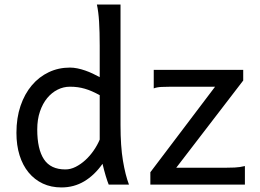

<svg xmlns="http://www.w3.org/2000/svg" viewBox="-20 -801 1129 833"><path d="M412.6 -388.2Q394.5 -397.9 378.9 -404.8Q363.3 -411.6 348.1 -416Q333 -420.4 317.4 -422.6Q301.8 -424.8 283.2 -424.8Q255.4 -424.8 230 -412.1Q204.6 -399.4 184.8 -375.5Q165 -351.6 153.3 -317.1Q141.6 -282.7 141.6 -239.3Q141.6 -153.8 170.7 -109.9Q199.7 -65.9 263.7 -65.9Q286.1 -65.9 308.3 -77.1Q330.6 -88.4 350.3 -106.4Q370.1 -124.5 386.2 -147.7Q402.3 -170.9 412.6 -195.3ZM502.9 -258.8Q502.9 -166.5 513.4 -103.8Q523.9 -41 539.6 0H451.7Q446.3 -12.7 438.7 -37.8Q431.2 -63 424.8 -90.3Q389.6 -40.5 345.2 -14.2Q300.8 12.2 246.6 12.2Q201.7 12.2 165.8 -4.6Q129.9 -21.5 104.2 -52.5Q78.6 -83.5 64.9 -127.2Q51.3 -170.9 51.3 -224.6Q51.3 -289.6 69.1 -341.8Q86.9 -394 118.2 -430.9Q149.4 -467.8 191.7 -487.8Q233.9 -507.8 283.2 -507.8Q298.8 -507.8 315.7 -504.4Q332.5 -501 349.4 -495.1Q366.2 -489.3 382.3 -481.7Q398.4 -474.1 412.6 -466.3V-603Q412.6 -662.1 409.9 -706.3Q407.2 -750.5 400.4 -781.2H502.9ZM1035.2 -498V-451.7L744.6 -73.2H954.6Q976.1 -73.2 998.3 -74.2Q1020.5 -75.2 1042.5 -80.6V0H632.3V-53.7L913.1 -424.8H722.7Q700.7 -424.8 680.7 -423.8Q660.6 -422.9 647 -417.5V-498Z"/></svg>

Font: Andika Eur
Style: Regular
Weight: 400
Designer: Victor Gaultney, Annie Olsen, Julie Remington, Don Collingsworth, Eric Hays, Becca Hirsbrunner
Foundry: SIL International
Version: Version 5.000